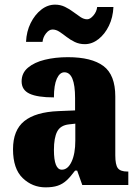

<svg xmlns="http://www.w3.org/2000/svg" viewBox="-20 -796 594 826"><path d="M176 10Q119 10 77.5 -30Q36 -70 36 -154Q36 -236 84.5 -275Q133 -314 231 -318L303 -321V-374Q303 -485 257 -485Q237 -485 224.5 -457.5Q212 -430 212 -377Q141 -377 107 -393Q73 -409 73 -446Q73 -482 100.5 -505Q128 -528 173 -539Q218 -550 272 -550Q374 -550 425 -512Q476 -474 476 -381V-128Q476 -87 487 -72.5Q498 -58 528 -58H532V0H334L312 -62H303Q283 -35 266 -19.5Q249 -4 228 3Q207 10 176 10ZM246 -66Q272 -66 288 -100.5Q304 -135 304 -191V-264L277 -261Q240 -257 226 -230Q212 -203 212 -151Q212 -66 246 -66ZM345 -606Q321 -606 301.5 -615.5Q282 -625 266 -637.5Q250 -650 235.5 -659.5Q221 -669 206 -669Q191 -669 178 -652.5Q165 -636 163 -616H92Q94 -661 112 -697Q130 -733 157.5 -754.5Q185 -776 217 -776Q240 -776 259.5 -766.5Q279 -757 295.5 -744.5Q312 -732 326.5 -722.5Q341 -713 355 -713Q368 -713 382 -729.5Q396 -746 398 -766H468Q466 -721 448.5 -685Q431 -649 403.5 -627.5Q376 -606 345 -606Z"/></svg>

Font: Noto Serif Hebrew Condensed Black
Style: Regular
Weight: 900
Width: 3
Designer: Monotype Design Team
Foundry: Monotype Imaging Inc.
Version: Version 2.004; ttfautohint (v1.8.4.7-5d5b)